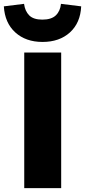

<svg xmlns="http://www.w3.org/2000/svg" viewBox="-42 -978 442 998"><path d="M84 0V-705H276V0ZM179 -760Q92 -760 37.5 -809.5Q-17 -859 -22 -945L83 -958Q88 -920 110 -898Q132 -876 178 -876Q225 -876 248 -898Q271 -920 275 -958L380 -945Q376 -859 321.5 -809.5Q267 -760 179 -760Z"/></svg>

Font: Nunito Sans 7pt Black
Style: Regular
Weight: 900
Designer: Vernon Adams
Foundry: Vernon Adams
Version: Version 3.101;gftools[0.9.27]